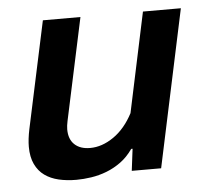

<svg xmlns="http://www.w3.org/2000/svg" viewBox="-41 -504 619 560"><g transform="rotate(-5 268.5 -224.0)"><path d="M214 -460 150 -161Q147 -147 147 -137Q147 -108 163.5 -92.5Q180 -77 209 -77Q244 -77 278 -100.5Q312 -124 335 -168L397 -460H508L410 0H324L332 -64H328Q312 -41 292 -26.5Q272 -12 250 -3.5Q228 5 205 8.5Q182 12 161 12Q133 12 109.5 6.5Q86 1 68.5 -11.5Q51 -24 41 -45Q31 -66 31 -96Q31 -118 37 -147L104 -460Z"/></g></svg>

Font: Quattrocento Sans
Style: Bold Italic
Weight: 700
Designer: Pablo Impallari
Foundry: Pablo Impallari, Igino Marini, Brenda Gallo
Version: Version 2.000